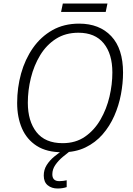

<svg xmlns="http://www.w3.org/2000/svg" viewBox="-20 -860 759 1097"><path d="M336 10Q247 10 190 -26.5Q133 -63 105.5 -126.5Q78 -190 78 -272Q78 -359 100.5 -440Q123 -521 168 -585.5Q213 -650 279 -687.5Q345 -725 432 -725Q548 -725 615.5 -653.5Q683 -582 683 -445Q683 -385 671 -321Q659 -257 633 -198Q607 -139 566 -92Q525 -45 468 -17.5Q411 10 336 10ZM338 -42Q412 -42 465.5 -79Q519 -116 554 -176.5Q589 -237 605.5 -307.5Q622 -378 622 -446Q622 -552 572.5 -612.5Q523 -673 428 -673Q354 -673 299.5 -638Q245 -603 209.5 -544.5Q174 -486 156.5 -415Q139 -344 139 -273Q139 -168 188.5 -105Q238 -42 338 -42ZM329 -792 339 -840H594L584 -792ZM309 217Q275 217 252.5 198.5Q230 180 230 143Q230 110 246.5 83.5Q263 57 289.5 35Q316 13 346 -6L384 0Q363 16 338.5 36.5Q314 57 296.5 82Q279 107 279 136Q279 175 319 175Q331 175 341.5 173.5Q352 172 361 170V209Q337 217 309 217Z"/></svg>

Font: Noto Sans Light
Style: Italic
Weight: 300
Italic angle: -12°
Designer: Monotype Design Team
Foundry: Monotype Imaging Inc.
Version: Version 2.013; ttfautohint (v1.8.4.7-5d5b)